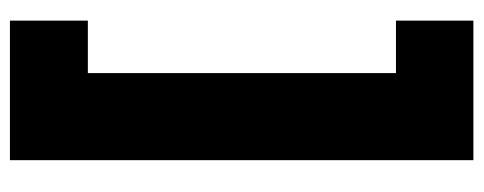

<svg xmlns="http://www.w3.org/2000/svg" viewBox="-306 -464 950 377"><g transform="rotate(90 168.5 -275.0)"><path d="M20 180V27H123V-578H20V-730H294V180Z"/></g></svg>

Font: MuseoModerno Thin Black
Style: Regular
Weight: 900
Version: Version 1.002